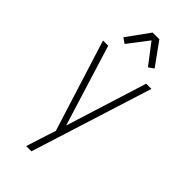

<svg xmlns="http://www.w3.org/2000/svg" viewBox="-297 -815 1094 1094"><g transform="rotate(45 250.0 -268.5)"><path d="M171 215Q178 193 185 170.5Q192 148 199 126L229 34L55 -520H97L249 -29L403 -520H445L213 215ZM156 -593 124 -615 223 -752H277L376 -615L344 -593L250 -716Z"/></g></svg>

Font: Iosevka Extralight
Style: Regular
Weight: 200
Monospace: yes
Designer: Belleve Invis
Foundry: Belleve Invis
Version: Version 32.0.1; ttfautohint (v1.8.4)